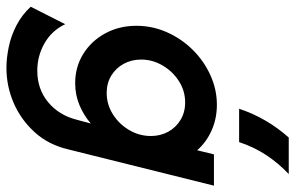

<svg xmlns="http://www.w3.org/2000/svg" viewBox="-208 -508 905 588"><g transform="rotate(90 244.0 -213.5)"><path d="M156.9 218.8Q127.8 218.8 93.8 211.8Q59.7 204.9 27.4 188.2Q-4.9 171.5 -29.9 144.4L23.6 38.9Q43.1 79.9 81.9 102.1Q120.8 124.3 166 124.3Q222.2 124.3 262.2 91.3Q302.1 58.3 316 4.2L327.8 -39.6Q302.8 -18.1 271.5 -4.9Q240.3 8.3 204.2 8.3Q154.9 8.3 114.9 -16.3Q75 -41 51.7 -83.7Q28.5 -126.4 28.5 -179.2Q28.5 -228.5 48.3 -272.9Q68.1 -317.4 102.1 -351.7Q136.1 -386.1 179.9 -405.9Q223.6 -425.7 270.1 -425.7Q312.5 -425.7 348.6 -409.7Q384.7 -393.8 409.7 -365.3L422.2 -416.7H518.1L406.9 29.9Q392.4 91 353.8 133Q315.3 175 264.2 196.9Q213.2 218.8 156.9 218.8ZM234 -88.2Q269.4 -88.2 299.7 -107.3Q329.9 -126.4 347.9 -157.3Q366 -188.2 366 -223.6Q366 -252.8 353.1 -276.4Q340.3 -300 317 -314.2Q293.8 -328.5 263.2 -328.5Q227.8 -328.5 197.9 -309.4Q168.1 -290.3 150 -259.4Q131.9 -228.5 131.9 -193.8Q131.9 -164.6 144.8 -140.6Q157.6 -116.7 180.9 -102.4Q204.2 -88.2 234 -88.2ZM282.6 -493.8Q296.5 -536.1 318.8 -574.3Q341 -612.5 370.8 -645.8H482.6Q450.7 -616 425.3 -578.1Q400 -540.3 384.7 -493.8Z"/></g></svg>

Font: Afacad SemiBold
Style: Italic
Weight: 600
Italic angle: -14°
Designer: Kristian Moeller
Foundry: Dicotype
Version: Version 1.000